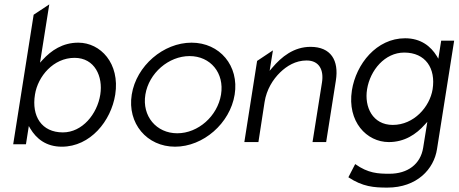

<svg xmlns="http://www.w3.org/2000/svg" viewBox="-20 -656 2085 873"><path d="M98 0 111 -83 118 -71C145 -26 189 11 261 11C391 11 485 -106 504 -226C526 -368 437 -462 336 -462C265 -462 213 -427 173 -383L162 -371L204 -636L133 -589L40 0ZM319 -393C411 -393 449 -308 436 -226C422 -137 354 -54 266 -54C169 -54 123 -128 139 -226C152 -309 223 -393 319 -393Z M776 11C904 11 1026 -95 1047 -226C1068 -357 979 -462 851 -462C723 -462 600 -357 579 -226C558 -95 648 11 776 11ZM842 -401C937 -401 1001 -324 985 -226C969 -128 881 -50 786 -50C691 -50 625 -128 641 -226C657 -324 747 -401 842 -401Z M1155 -10 1183 -192C1192 -249 1221 -295 1254 -327C1284 -356 1324 -381 1374 -381C1432 -381 1453 -337 1444 -281L1401 -10H1463L1507 -289C1522 -382 1484 -443 1392 -443C1316 -443 1260 -398 1217 -347L1206 -334L1221 -427L1149 -379L1091 -10Z M1748 -10C1819 -10 1872 -45 1912 -90L1923 -102L1904 16C1892 91 1833 134 1751 134C1699 134 1654 132 1595 90L1564 150C1629 193 1680 197 1741 197C1876 197 1953 113 1967 22L2045 -471H1986L1973 -389L1966 -401C1939 -445 1894 -482 1822 -482C1692 -482 1599 -365 1580 -245C1558 -103 1647 -10 1748 -10ZM1818 -417C1915 -417 1962 -345 1947 -250C1934 -170 1862 -88 1766 -88C1674 -88 1636 -170 1649 -250C1663 -337 1730 -417 1818 -417Z"/></svg>

Font: Charger Pro
Style: LitObl
Weight: 300
Designer: Jasper
Foundry: Cannot Into Space Fonts
Version: Version 1.09